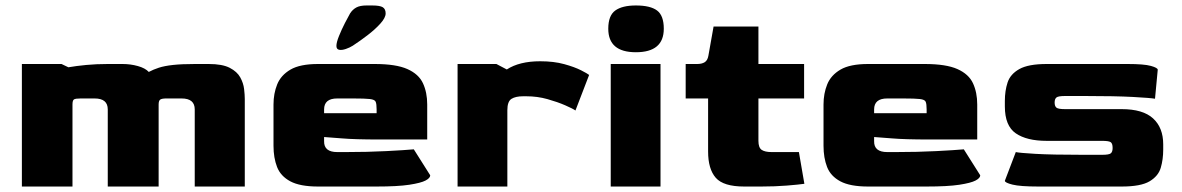

<svg xmlns="http://www.w3.org/2000/svg" viewBox="-20 -682 4323 702"><path d="M60 0V-448H205L230 -436Q259 -441 295.5 -444.5Q332 -448 374 -448H428Q457 -448 484 -440.5Q511 -433 524 -419Q541 -428 561 -434.5Q581 -441 612.5 -444.5Q644 -448 693 -448H743Q793 -448 820 -434Q847 -420 858.5 -399Q870 -378 872.5 -356.5Q875 -335 875 -320V0H692V-282Q692 -322 644 -322H588Q572 -322 566 -318Q560 -314 560 -300V0H374V-282Q374 -322 326 -322H275Q256 -322 250.5 -318.5Q245 -315 245 -300V0Z M1143 0Q1077 0 1041.5 -19Q1006 -38 993 -71.5Q980 -105 980 -149V-300Q980 -340 993.5 -373.5Q1007 -407 1042 -427.5Q1077 -448 1143 -448H1350Q1428 -448 1469.5 -429.5Q1511 -411 1526.5 -377.5Q1542 -344 1542 -300V-172H1367Q1277 -172 1230.5 -176Q1184 -180 1165 -181V-166Q1164 -126 1213 -126H1244Q1324 -126 1392 -129.5Q1460 -133 1493 -136L1553 -41Q1553 -31 1536 -22Q1519 -13 1476.5 -6.5Q1434 0 1356 0ZM1165 -268H1357V-282Q1357 -302 1353.5 -310Q1350 -318 1332 -320Q1314 -322 1271 -322H1213Q1165 -322 1165 -282ZM1210 -514Q1210 -527 1219.5 -550.5Q1229 -574 1241 -597.5Q1253 -621 1260 -633Q1269 -647 1282.5 -654.5Q1296 -662 1320 -662H1341Q1369 -662 1379.5 -655.5Q1390 -649 1390 -633Q1390 -617 1370.5 -595.5Q1351 -574 1323.5 -553Q1296 -532 1270 -515Q1259 -508 1244.5 -503Q1230 -498 1220 -500Q1210 -502 1210 -514Z M1653 0V-448H1795L1833 -428Q1879 -458 1955 -458Q2005 -458 2043 -447.5Q2081 -437 2104.5 -425Q2128 -413 2134 -408L2084 -278Q2074 -285 2046.5 -297Q2019 -309 1982 -319.5Q1945 -330 1904 -330H1893Q1865 -330 1850 -320.5Q1835 -311 1835 -279V0Z M2305 -491Q2204 -491 2204 -577Q2204 -625 2229.5 -643.5Q2255 -662 2305 -662Q2358 -662 2382.5 -643.5Q2407 -625 2407 -577Q2407 -491 2305 -491ZM2213 0V-448H2395V0Z M2701 0Q2625 0 2597 -32Q2569 -64 2569 -128V-322H2487V-448H2529Q2546 -448 2556.5 -454.5Q2567 -461 2570 -478L2589 -585H2753V-448H2920V-322H2753V-167Q2753 -142 2765 -134Q2777 -126 2801 -126H2901L2921 -10Q2900 -7 2857 -3.5Q2814 0 2763 0Z M3154 0Q3088 0 3052.5 -19Q3017 -38 3004 -71.5Q2991 -105 2991 -149V-300Q2991 -340 3004.5 -373.5Q3018 -407 3053 -427.5Q3088 -448 3154 -448H3361Q3439 -448 3480.5 -429.5Q3522 -411 3537.5 -377.5Q3553 -344 3553 -300V-172H3378Q3288 -172 3241.5 -176Q3195 -180 3176 -181V-166Q3175 -126 3224 -126H3255Q3335 -126 3403 -129.5Q3471 -133 3504 -136L3564 -41Q3564 -31 3547 -22Q3530 -13 3487.5 -6.5Q3445 0 3367 0ZM3176 -268H3368V-282Q3368 -302 3364.5 -310Q3361 -318 3343 -320Q3325 -322 3282 -322H3224Q3176 -322 3176 -282Z M3777 0Q3710 0 3682 -7Q3654 -14 3654 -21L3694 -126Q3706 -123 3765.5 -119.5Q3825 -116 3939 -116H4010Q4035 -116 4041.5 -121.5Q4048 -127 4048 -141Q4048 -158 4040.5 -162.5Q4033 -167 4010 -167H3807Q3734 -167 3694 -194.5Q3654 -222 3654 -293V-313Q3654 -350 3664 -380.5Q3674 -411 3707 -429.5Q3740 -448 3807 -448H4103Q4163 -448 4188 -441Q4213 -434 4213 -427L4203 -321Q4187 -324 4122.5 -327.5Q4058 -331 3945 -331H3874Q3849 -331 3842.5 -325.5Q3836 -320 3836 -307Q3836 -294 3842.5 -288.5Q3849 -283 3874 -283H4081Q4159 -283 4196 -249Q4233 -215 4233 -154V-135Q4233 -99 4224 -68.5Q4215 -38 4183 -19Q4151 0 4081 0Z"/></svg>

Font: Goldman
Style: Bold
Weight: 700
Designer: Jaikishan Patel
Version: Version 1.000; ttfautohint (v1.8.3)